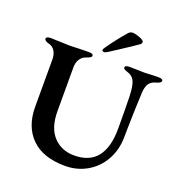

<svg xmlns="http://www.w3.org/2000/svg" viewBox="-150 -972 1042 1112"><g transform="rotate(20 371.0 -415.5)"><path d="M94 -249V-541Q94 -571 81 -592Q68 -613 45 -619Q15 -626 15 -641Q15 -647 23 -650.5Q31 -654 43 -654Q62 -654 100 -652Q142 -650 161 -650Q180 -650 222 -652L278 -653Q305 -653 305 -640Q305 -633 298.5 -629Q292 -625 281.5 -621Q271 -617 264 -614Q248 -607 236 -587.5Q224 -568 224 -539V-270Q224 -167 273.5 -114Q323 -61 402 -61Q496 -61 542.5 -120Q589 -179 589 -293Q589 -426 587 -492Q585 -550 574.5 -578Q564 -606 538 -617Q533 -619 523 -622.5Q513 -626 507 -630Q501 -634 501 -639Q501 -653 530 -653L582 -652Q594 -651 620 -651Q638 -651 664 -653L707 -654Q734 -654 734 -641Q734 -628 704 -620Q674 -612 661.5 -592Q649 -572 647 -536Q642 -429 640 -325Q640 -281 639 -258Q638 -180 602.5 -117.5Q567 -55 506.5 -20.5Q446 14 373 14Q237 14 165.5 -56.5Q94 -127 94 -249ZM348 -691Q348 -698 357 -710Q403 -776 453 -833Q465 -847 484 -845Q499 -844 525 -834Q551 -824 551 -813Q551 -807 547.5 -802.5Q544 -798 534 -792Q506 -772 444 -732Q400 -704 381 -691Q365 -681 358 -683Q348 -684 348 -691Z"/></g></svg>

Font: EB Garamond SemiBold
Style: Regular
Weight: 600
Designer: Georg Duffner and Octavio Pardo
Foundry: Georg Duffner
Version: Version 1.000